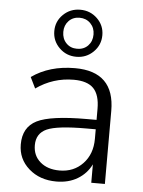

<svg xmlns="http://www.w3.org/2000/svg" viewBox="-57 -878 693 933"><g transform="rotate(5 289.0 -412.0)"><path d="M252.9 8.8Q171.9 8.8 118.7 -38.1Q65.4 -85 65.4 -156.2Q65.4 -240.2 131.8 -273.4Q198.2 -306.6 375 -306.6H421.9V-360.4Q421.9 -428.7 391.6 -460Q361.3 -491.2 294.9 -491.2Q194.3 -491.2 111.3 -432.6L85 -486.3Q171.9 -547.9 295.9 -547.9Q489.3 -547.9 489.3 -356.4V0H422.9V-89.8Q400.4 -43.9 356.4 -17.6Q312.5 8.8 252.9 8.8ZM133.8 -158.2Q133.8 -107.4 169.4 -76.7Q205.1 -45.9 263.7 -45.9Q333 -45.9 377.4 -92.8Q421.9 -139.6 421.9 -213.9V-260.7H376Q234.4 -260.7 184.1 -238.3Q133.8 -215.8 133.8 -158.2ZM213.9 -637.2Q179.7 -670.9 179.7 -718.8Q179.7 -766.6 213.9 -799.8Q248 -833 296.9 -833Q345.7 -833 379.9 -799.8Q414.1 -766.6 414.1 -718.8Q414.1 -670.9 379.9 -637.2Q345.7 -603.5 296.9 -603.5Q248 -603.5 213.9 -637.2ZM223.6 -718.8Q223.6 -685.5 244.1 -664.1Q264.6 -642.6 296.9 -642.6Q330.1 -642.6 350.6 -664.1Q371.1 -685.5 371.1 -718.8Q371.1 -751 350.1 -772.5Q329.1 -793.9 296.9 -793.9Q264.6 -793.9 244.1 -772.5Q223.6 -751 223.6 -718.8Z"/></g></svg>

Font: Min Sans Light
Style: Regular
Weight: 300
Designer: Jinseong-Kim, NotoSansCJK, Nunito
Foundry: Jinseong-Kim
Version: Version 1.400;Glyphs 3.1.2 (3151)